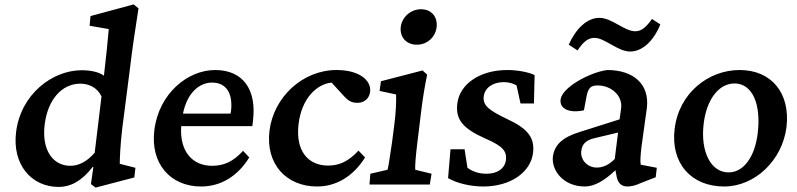

<svg xmlns="http://www.w3.org/2000/svg" viewBox="-20 -838 3621 872"><path d="M414 14 590 -32 595 -76 524 -94C524 -120 526 -174 535 -253L570 -525C581 -620 594 -702 609 -800L587 -818L391 -765L387 -721L474 -706C472 -676 459 -551 452 -494C429 -512 388 -519 351 -519C218 -519 74 -410 53 -238C35 -92 121 11 247 11C299 11 350 -14 401 -80L404 -79L393 -2ZM183 -273C197 -386 261 -458 345 -458C382 -458 421 -442 441 -400L410 -144C371 -100 334 -85 299 -85C223 -85 168 -153 183 -273Z M893 9C980 9 1058 -35 1112 -123L1084 -153C1038 -103 996 -85 943 -85C851 -85 795 -154 803 -265H1126L1129 -290C1146 -430 1085 -519 959 -520C832 -521 701 -412 681 -247C662 -95 754 9 893 9ZM811 -322C830 -417 886 -463 943 -463C1007 -463 1039 -415 1029 -332L1027 -322Z M1420 9C1505 9 1583 -35 1638 -123L1608 -154C1563 -105 1521 -86 1470 -86C1380 -86 1321 -152 1336 -275C1350 -391 1418 -456 1486 -463L1538 -406C1562 -379 1577 -371 1604 -371C1634 -371 1657 -390 1661 -421C1667 -475 1609 -520 1509 -520C1353 -520 1223 -396 1204 -245C1185 -90 1283 9 1420 9Z M1658 0H1932L1940 -49L1866 -67C1864 -79 1868 -131 1876 -194L1894 -342C1902 -405 1910 -450 1920 -499L1899 -518L1710 -469L1704 -425L1779 -409C1780 -374 1778 -328 1771 -273L1760 -188C1749 -112 1743 -76 1740 -67L1662 -49ZM1800 -715C1795 -671 1824 -635 1873 -635C1922 -635 1958 -671 1963 -715C1968 -759 1942 -796 1892 -796C1844 -796 1805 -759 1800 -715Z M2175 9C2297 9 2390 -54 2401 -144C2409 -212 2378 -254 2282 -298C2199 -338 2172 -359 2177 -401C2182 -439 2218 -465 2268 -465C2290 -465 2312 -459 2326 -450L2344 -368H2405L2408 -497C2379 -511 2329 -520 2284 -520C2160 -520 2068 -457 2057 -368C2048 -295 2082 -254 2186 -208C2265 -174 2282 -150 2278 -112C2273 -73 2240 -49 2190 -49C2157 -49 2129 -57 2103 -76L2090 -160H2026L2015 -29C2054 -6 2116 9 2175 9Z M2636 9C2679 9 2725 -17 2775 -65L2781 -34C2787 -6 2803 9 2829 9C2845 9 2866 5 2891 -7L2958 -33L2963 -76L2890 -90C2887 -105 2889 -132 2893 -168L2918 -349C2930 -453 2860 -520 2738 -520C2660 -510 2533 -442 2526 -386C2521 -343 2566 -323 2632 -337L2643 -396C2651 -438 2662 -450 2694 -450C2757 -450 2808 -403 2801 -347L2794 -296L2611 -238C2534 -214 2498 -180 2491 -126C2484 -65 2538 9 2636 9ZM2563 -635 2603 -609C2628 -646 2649 -666 2680 -666C2727 -666 2785 -604 2842 -604C2897 -604 2948 -651 2979 -727L2941 -752C2916 -716 2894 -696 2865 -696C2816 -696 2759 -757 2702 -757C2647 -757 2596 -709 2563 -635ZM2620 -152C2623 -182 2640 -201 2678 -210L2787 -236L2772 -116C2746 -89 2718 -77 2690 -77C2647 -77 2615 -113 2620 -152Z M3269 9C3408 9 3533 -109 3552 -261C3570 -414 3485 -520 3339 -520C3199 -520 3064 -417 3044 -253C3025 -99 3117 9 3269 9ZM3176 -278C3190 -388 3245 -459 3316 -459C3396 -459 3438 -367 3421 -231C3408 -125 3357 -55 3289 -55C3209 -55 3160 -148 3176 -278Z"/></svg>

Font: TPK Tissa Web SemiBold
Style: Italic
Weight: 600
Italic angle: -7°
Designer: Jacques Le Bailly, Suppakit Chalermlarp | Katatrad Co.,Ltd.
Foundry: Jacques Le Bailly, Cadson Demak Co.,Ltd.
Version: Version 5.000;Glyphs 3.1.2 (3151)